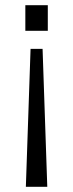

<svg xmlns="http://www.w3.org/2000/svg" viewBox="-20 -550 281 735"><path d="M163 -432V-530H77V-432ZM161 165 143 -363H97L79 165Z"/></svg>

Font: 18Franklin Light
Style: Regular
Weight: 300
Designer: Pablo Impallari, Rodrigo Fuenzalida (Modified by Dan O. Williams)
Version: Version 0.025;PS 000.025;hotconv 1.0.88;makeotf.lib2.5.64775